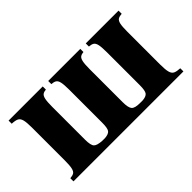

<svg xmlns="http://www.w3.org/2000/svg" viewBox="-64 -727 994 994"><g transform="rotate(-45 433.0 -230.0)"><path d="M783 -110Q783 -73 788 -54.5Q793 -36 806 -30Q819 -24 843 -23V0H38V-23Q55 -24 65 -30Q75 -36 79 -54.5Q83 -73 83 -110V-350Q83 -388 78 -406Q73 -424 60.5 -430Q48 -436 23 -437V-460H273V-437Q259 -436 250 -430Q241 -424 237 -406Q233 -388 233 -350V-110Q233 -69 244.5 -57Q256 -45 293 -43H313Q339 -45 348.5 -57Q358 -69 358 -110V-350Q358 -388 354 -406Q350 -424 340 -430Q330 -436 313 -437V-460H548V-437Q534 -436 525 -430Q516 -424 512 -406Q508 -388 508 -350V-110Q508 -69 519.5 -56Q531 -43 568 -43H588Q614 -45 623.5 -57Q633 -69 633 -110V-350Q633 -388 629 -406Q625 -424 615 -430Q605 -436 588 -437V-460H828V-437Q811 -436 801 -430Q791 -424 787 -406Q783 -388 783 -350Z"/></g></svg>

Font: Bona Nova
Style: Bold
Weight: 700
Designer: Mateusz Machalski
Foundry: Capitalics
Version: Version 4.001; ttfautohint (v1.8.3)